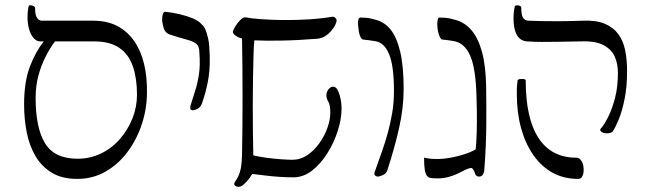

<svg xmlns="http://www.w3.org/2000/svg" viewBox="-20 -671 2465 733"><path d="M275 12Q217 12 178 -11.5Q139 -35 115.5 -75Q92 -115 82 -166Q72 -217 72 -272Q72 -359 94 -416.5Q116 -474 147 -513H133Q120 -513 109 -525Q98 -537 91.5 -558Q85 -579 85 -606Q85 -618 86 -627.5Q87 -637 89 -646Q90 -651 96 -651Q102 -651 108 -648Q114 -645 114 -640Q114 -614 121 -603.5Q128 -593 139 -592Q189 -592 239 -592Q289 -592 336 -592Q389 -592 428 -571.5Q467 -551 492.5 -514Q518 -477 530 -427Q542 -377 541 -318Q541 -257 522 -198.5Q503 -140 468 -92.5Q433 -45 384 -16.5Q335 12 275 12ZM276 -65Q324 -65 365.5 -85Q407 -105 437.5 -140Q468 -175 485.5 -218.5Q503 -262 503 -310Q503 -371 487.5 -417Q472 -463 436 -488Q400 -513 338 -513H190Q171 -488 154 -454.5Q137 -421 126.5 -382Q116 -343 116 -297Q116 -183 152 -124Q188 -65 276 -65Z M716 -250Q711 -250 708 -253Q705 -256 707 -267Q715 -294 724.5 -322.5Q734 -351 739.5 -387Q745 -423 741 -472Q741 -495 728.5 -504.5Q716 -514 690.5 -520.5Q665 -527 626 -540Q616 -544 610 -553Q604 -562 601 -581Q599 -587 599 -593Q599 -599 599.5 -605.5Q600 -612 601.5 -616.5Q603 -621 605.5 -624Q608 -627 612 -626Q640 -623 667 -616.5Q694 -610 716 -601Q738 -592 750 -578Q759 -571 764.5 -557.5Q770 -544 774 -527Q778 -510 779 -492Q784 -422 776 -373Q768 -324 751 -276Q746 -262 735 -256Q724 -250 716 -250Z M869 -549Q869 -553 874 -562.5Q879 -572 886.5 -582Q894 -592 901.5 -598.5Q909 -605 916 -605Q935 -601 974 -598Q1013 -595 1061 -594.5Q1109 -594 1158 -597Q1207 -600 1248 -607Q1255 -608 1260 -603Q1265 -598 1265 -594Q1265 -586 1259.5 -575Q1254 -564 1243.5 -552Q1233 -540 1219.5 -532Q1206 -524 1190 -523Q1114 -517 1051.5 -516Q989 -515 951 -517Q949 -502 948 -465.5Q947 -429 946 -379.5Q945 -330 945 -276Q945 -222 945.5 -170Q946 -118 947 -78Q966 -73 995 -69Q1024 -65 1052.5 -63Q1081 -61 1096 -61Q1127 -61 1153 -78.5Q1179 -96 1199 -124Q1219 -152 1230 -183Q1241 -214 1241 -241Q1241 -270 1233.5 -282.5Q1226 -295 1226 -308Q1226 -317 1230 -324Q1234 -331 1239.5 -335.5Q1245 -340 1251.5 -340Q1258 -340 1262 -336Q1267 -333 1272 -321Q1277 -309 1280.5 -292.5Q1284 -276 1284 -258Q1284 -217 1269.5 -171.5Q1255 -126 1229.5 -85.5Q1204 -45 1171 -19.5Q1138 6 1100 6Q1074 6 1044.5 4Q1015 2 988.5 -1.5Q962 -5 943 -7Q933 10 921.5 22.5Q910 35 902 39Q895 43 887.5 42Q880 41 876 36.5Q872 32 876 25Q884 13 889.5 2.5Q895 -8 899 -26.5Q903 -45 904 -80Q906 -189 906 -303Q906 -417 904 -524Q890 -527 879.5 -535Q869 -543 869 -549Z M1421 3Q1417 3 1412 -1Q1407 -5 1411 -16Q1425 -55 1438 -92Q1451 -129 1461 -165.5Q1471 -202 1477.5 -241Q1484 -280 1484 -324Q1484 -421 1465 -465.5Q1446 -510 1411 -514Q1399 -516 1388 -517.5Q1377 -519 1366 -520Q1361 -521 1356.5 -529.5Q1352 -538 1350 -550.5Q1348 -563 1347 -575Q1346 -587 1348 -595.5Q1350 -604 1356 -604Q1367 -604 1379.5 -603Q1392 -602 1416 -595Q1449 -586 1472 -557Q1495 -528 1508 -473Q1521 -418 1521 -331Q1521 -260 1504 -184Q1487 -108 1459 -22Q1455 -9 1442.5 -3Q1430 3 1421 3Z M1650 10Q1635 10 1625 8.5Q1615 7 1609.5 -0.5Q1604 -8 1601.5 -24Q1599 -40 1599 -69Q1613 -66 1622 -65Q1631 -64 1650 -64Q1677 -64 1710.5 -71Q1744 -78 1772 -89Q1800 -100 1813 -115L1794 -79Q1799 -124 1800 -166.5Q1801 -209 1800.5 -244.5Q1800 -280 1799 -306Q1796 -412 1774.5 -459.5Q1753 -507 1713 -514Q1702 -516 1691 -517.5Q1680 -519 1668 -520Q1664 -520 1659.5 -529Q1655 -538 1652.5 -550Q1650 -562 1649.5 -574.5Q1649 -587 1651 -595.5Q1653 -604 1658 -604Q1669 -604 1682 -603Q1695 -602 1719 -595Q1755 -585 1780.5 -555Q1806 -525 1820.5 -471.5Q1835 -418 1836 -336Q1837 -277 1836.5 -195Q1836 -113 1829 -23Q1828 -9 1822 -2.5Q1816 4 1807 3Q1803 3 1798.5 -0.5Q1794 -4 1791 -16Q1787 -24 1783.5 -27.5Q1780 -31 1774 -29Q1764 -27 1752 -20.5Q1740 -14 1725 -7Q1710 0 1691 5Q1672 10 1650 10Z M2319 -169Q2314 -164 2304 -162.5Q2294 -161 2285 -163.5Q2276 -166 2272.5 -171.5Q2269 -177 2277 -184Q2288 -197 2302.5 -226Q2317 -255 2328 -297Q2339 -339 2339 -393Q2339 -426 2327.5 -453.5Q2316 -481 2285.5 -498Q2255 -515 2198 -513Q2149 -512 2112.5 -511.5Q2076 -511 2047.5 -511Q2019 -511 1992 -513Q1975 -514 1963.5 -524.5Q1952 -535 1946.5 -553.5Q1941 -572 1940.5 -596Q1940 -620 1945 -646Q1946 -650 1952 -650.5Q1958 -651 1964 -649Q1970 -647 1970 -641Q1970 -616 1976 -604.5Q1982 -593 1998 -592Q2021 -591 2046.5 -590.5Q2072 -590 2109.5 -590Q2147 -590 2206 -592Q2256 -594 2288.5 -580.5Q2321 -567 2340 -541.5Q2359 -516 2366.5 -480Q2374 -444 2374 -399Q2374 -340 2364.5 -293Q2355 -246 2342 -214.5Q2329 -183 2319 -169ZM2187 12Q2132 12 2089 -12Q2046 -36 2015.5 -80Q1985 -124 1969 -183Q1953 -242 1953 -313Q1953 -336 1954 -345.5Q1955 -355 1956 -364Q1957 -368 1964.5 -369Q1972 -370 1979.5 -369Q1987 -368 1987 -364Q1987 -219 2036 -144Q2085 -69 2180 -69Q2190 -69 2197 -60.5Q2204 -52 2206.5 -40.5Q2209 -29 2208 -16.5Q2207 -4 2202 4Q2197 12 2187 12Z"/></svg>

Font: Noto Rashi Hebrew Light
Style: Regular
Weight: 300
Version: Version 1.006